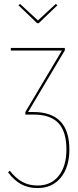

<svg xmlns="http://www.w3.org/2000/svg" viewBox="-20 -762 399 977"><path d="M333 -1Q333 88 289.5 141.5Q246 195 171 195Q123 195 87 175Q51 155 21 115L30 107Q60 145 93.5 163.5Q127 182 171 182Q240 182 279 132.5Q318 83 318 -1Q318 -93 277 -136Q236 -179 151 -179H109V-192L295 -505H35V-518H310V-506L123 -192H150Q333 -192 333 -1ZM272 -735 177 -644H169L74 -735L82 -742L173 -658L264 -742Z"/></svg>

Font: Fira Sans Compressed Hair
Style: Regular
Weight: 100
Width: 1
Designer: bBox Type GmbH & Carrois Corporate GbR & Edenspiekermann AG
Foundry: bBox Type GmbH & Carrois Corporate GbR & Edenspiekermann AG
Version: Version 4.301